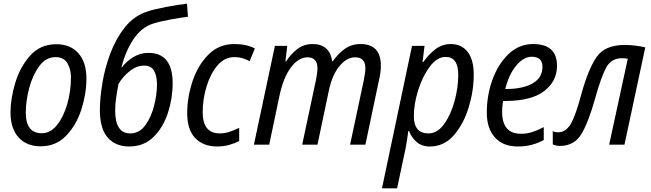

<svg xmlns="http://www.w3.org/2000/svg" viewBox="-20 -785 3532 1042"><path d="M201 9Q284 9 339.5 -49Q395 -107 422 -192Q449 -277 449 -359Q449 -447 405.5 -496Q362 -545 286 -545Q199 -545 144 -483.5Q89 -422 63 -336Q37 -250 37 -175Q37 -88 80.5 -39.5Q124 9 201 9ZM207 -62Q120 -62 120 -173Q120 -237 138.5 -307Q157 -377 193 -426Q229 -475 281 -475Q326 -475 345.5 -442.5Q365 -410 365 -365Q365 -290 345 -220.5Q325 -151 289.5 -106.5Q254 -62 207 -62Z M681 10Q761 10 813.5 -42Q866 -94 891.5 -173Q917 -252 917 -333Q917 -498 786 -498Q741 -498 703.5 -475Q666 -452 642 -420L639 -421Q663 -511 705 -573Q747 -635 808 -656Q849 -669 904 -679Q959 -689 1000 -694L995 -765Q947 -760 880 -747Q813 -734 781 -723Q708 -700 658 -637Q608 -574 578 -493Q548 -412 535 -330.5Q522 -249 522 -188Q522 -87 564.5 -38.5Q607 10 681 10ZM687 -61Q605 -61 605 -185Q605 -216 610 -252Q615 -288 623 -329Q644 -366 682 -397.5Q720 -429 762 -429Q800 -429 816 -401Q832 -373 832 -326Q832 -276 817 -214Q802 -152 769.5 -106.5Q737 -61 687 -61Z M1159 10Q1193 10 1223.5 1.5Q1254 -7 1278 -20V-91Q1251 -78 1225 -69.5Q1199 -61 1173 -61Q1080 -61 1080 -176Q1080 -245 1100.5 -314Q1121 -383 1159.5 -429Q1198 -475 1252 -475Q1276 -475 1297.5 -468.5Q1319 -462 1335 -453L1363 -522Q1317 -546 1252 -546Q1168 -546 1111 -488.5Q1054 -431 1025 -344.5Q996 -258 996 -171Q996 -81 1039.5 -35.5Q1083 10 1159 10Z M1358 0H1441L1496 -262Q1517 -363 1558.5 -418.5Q1600 -474 1649 -474Q1703 -474 1703 -413Q1703 -394 1695 -352L1620 0H1703L1765 -295Q1783 -379 1822.5 -426.5Q1862 -474 1907 -474Q1963 -474 1963 -415Q1963 -402 1960.5 -385Q1958 -368 1954 -348L1880 0H1963L2037 -351Q2042 -371 2044.5 -390.5Q2047 -410 2047 -429Q2047 -546 1936 -546Q1887 -546 1849.5 -518.5Q1812 -491 1786 -452H1783Q1769 -546 1677 -546Q1628 -546 1592.5 -518Q1557 -490 1533 -452H1529L1539 -536H1472Z M2053 237H2135L2181 21Q2185 1 2189 -26Q2193 -53 2196 -74H2200Q2213 -39 2241 -14.5Q2269 10 2313 10Q2390 10 2443 -51Q2496 -112 2523.5 -202Q2551 -292 2551 -380Q2551 -462 2517.5 -504Q2484 -546 2427 -546Q2381 -546 2344.5 -519Q2308 -492 2277 -448H2273L2284 -536H2216ZM2305 -61Q2226 -61 2226 -155Q2226 -222 2250 -297Q2274 -372 2313 -424Q2352 -476 2399 -476Q2467 -476 2467 -379Q2467 -310 2447 -236.5Q2427 -163 2390.5 -112Q2354 -61 2305 -61Z M2789 10Q2832 10 2865.5 1Q2899 -8 2931 -25V-95Q2896 -77 2867.5 -68Q2839 -59 2807 -59Q2705 -59 2705 -179Q2705 -205 2710 -237H2722Q2863 -237 2933 -290.5Q3003 -344 3003 -428Q3003 -546 2873 -546Q2798 -546 2741.5 -493Q2685 -440 2653.5 -355Q2622 -270 2622 -173Q2622 -88 2666 -39Q2710 10 2789 10ZM2722 -302Q2742 -382 2782 -429.5Q2822 -477 2865 -477Q2924 -477 2924 -423Q2924 -363 2870.5 -332.5Q2817 -302 2727 -302Z M3020 7Q3097 6 3135 -57Q3173 -120 3209 -248Q3243 -370 3270.5 -419.5Q3298 -469 3355 -469Q3373 -469 3387 -466L3286 0H3369L3482 -528Q3455 -534 3427.5 -537.5Q3400 -541 3370 -541Q3262 -541 3217 -474.5Q3172 -408 3135 -274Q3104 -157 3077.5 -112.5Q3051 -68 3011 -67Q2993 -67 2980 -73V-1Q2987 2 2997 4.5Q3007 7 3020 7Z"/></svg>

Font: Noto Sans UI SemiCondensed
Style: Italic
Weight: 400
Width: 4
Italic angle: -12°
Designer: Monotype Design Team
Foundry: Monotype Imaging Inc.
Version: Version 1.901